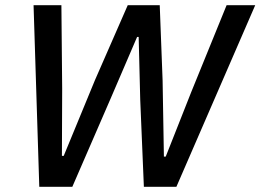

<svg xmlns="http://www.w3.org/2000/svg" viewBox="-20 -718 1001 738"><path d="M258 0H131L109 -698H216L219 -376L218 -119H225L345 -410L471 -698H594L605 -409L610 -116H617L715 -364L851 -698H961L658 0H533L519 -335L513 -576H507L406 -341Z"/></svg>

Font: IBM Plex Sans Medium
Style: Italic
Weight: 500
Italic angle: -11.31°
Designer: Mike Abbink, Paul van der Laan, Pieter van Rosmalen
Foundry: Bold Monday
Version: Version 3.201